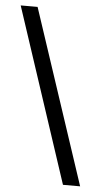

<svg xmlns="http://www.w3.org/2000/svg" viewBox="-60 -710 398 758"><g transform="rotate(5 139.0 -331.5)"><path d="M219 14 -9 -677H58L287 14Z"/></g></svg>

Font: Belleza
Style: Regular
Weight: 400
Designer: Eduardo Rodriguez Tunni
Foundry: Eduardo Rodriguez Tunni
Version: Version 1.003; ttfautohint (v1.8.4.7-5d5b)